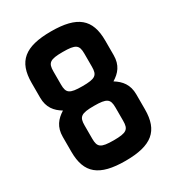

<svg xmlns="http://www.w3.org/2000/svg" viewBox="-233 -1158 1217 1317"><g transform="rotate(-30 375.0 -499.5)"><path d="M372.5 12.5C580 12.5 663.8 -57.5 663.8 -227.5V-345C663.8 -423.8 626.2 -467.5 572.5 -501.2C626.2 -533.8 663.8 -577.5 663.8 -656.2V-772.5C663.8 -942.5 580 -1012.5 372.5 -1012.5C165 -1012.5 81.2 -942.5 81.2 -772.5V-656.2C81.2 -577.5 118.8 -533.8 172.5 -501.2C118.8 -467.5 81.2 -423.8 81.2 -345V-227.5C81.2 -57.5 165 12.5 372.5 12.5ZM250 -233.8V-338.8C250 -406.2 270 -422.5 372.5 -422.5C475 -422.5 495 -406.2 495 -338.8V-233.8C495 -166.2 475 -150 372.5 -150C270 -150 250 -166.2 250 -233.8ZM250 -662.5V-766.2C250 -833.8 270 -850 372.5 -850C475 -850 495 -833.8 495 -766.2V-662.5C495 -595 475 -578.8 372.5 -578.8C270 -578.8 250 -595 250 -662.5Z"/></g></svg>

Font: Basalte Marquee
Style: Regular
Weight: 400
Designer: Ange Degheest & Benjamin Gomez & Eugénie Bidaut
Foundry: Velvetyne Type Foundry
Version: Version 1.000;FEAKit 1.0